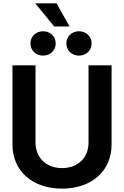

<svg xmlns="http://www.w3.org/2000/svg" viewBox="-20 -1119 744 1151"><path d="M352.1 11.7C531.7 11.7 648.9 -96.2 648.9 -252.4V-727.5H510.7V-263.7C510.7 -175.3 449.2 -111.3 352.1 -111.3C255.4 -111.3 192.9 -175.3 192.9 -263.7V-727.5H54.7V-252.4C54.7 -96.2 171.9 11.7 352.1 11.7ZM453.6 -785.6C496.6 -785.6 529.3 -816.9 529.3 -858.9C529.3 -900.4 496.6 -931.6 453.6 -931.6C410.2 -931.6 377.9 -900.4 377.9 -858.9C377.9 -816.9 410.2 -785.6 453.6 -785.6ZM238.3 -785.6C281.2 -785.6 314 -816.9 314 -858.9C314 -900.4 281.2 -931.6 238.3 -931.6C194.8 -931.6 162.6 -900.4 162.6 -858.9C162.6 -816.9 194.8 -785.6 238.3 -785.6ZM304.7 -960.4H397L318.8 -1099.1H191.4Z"/></svg>

Font: Raveo Display Display SemiBold
Style: Regular
Weight: 600
Designer: Jakub Foglar, Rasmus Andersson (Inter)
Foundry: Jakubfoglar.com
Version: Version 1.100;Glyphs 3.2.3 (3260)